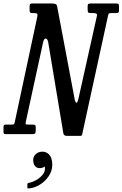

<svg xmlns="http://www.w3.org/2000/svg" viewBox="-75 -770 703 1102"><path d="M117 -695H113.5Q102.5 -695 98.8 -697.5Q95 -700 95 -710.5V-735.5Q95 -744.5 98.5 -747.2Q102 -750 110 -750H220Q236 -750 243.5 -747Q251 -744 253 -733.5L353 -203.5Q357.5 -180 364 -180Q370 -180 375.5 -204.5L481 -677.5Q483.5 -688 478.2 -691.5Q473 -695 461 -695H447Q434 -695 431 -699Q428 -703 428 -716.5V-733.5Q428 -744.5 432 -747.2Q436 -750 446 -750H592Q603 -750 605.5 -746.5Q608 -743 608 -731.5V-711.5Q608 -701.5 605 -698.2Q602 -695 591 -695H565Q552 -695 549.8 -692.5Q547.5 -690 545 -679.5L397 -0.5Q396 5 394 7.5Q392 10 384.5 10H308.5Q291 10 288.5 -5.5L201.5 -528.5Q199.5 -539 195.2 -544Q191 -549 188 -549Q177 -549 172 -525.5L73 -70.5Q70.5 -57.5 73.8 -56.2Q77 -55 92 -55H111Q120 -55 125 -52.8Q130 -50.5 130 -40.5V-20.5Q130 -6 124.8 -3Q119.5 0 106 0H-39Q-48.5 0 -51.8 -2.2Q-55 -4.5 -55 -13.5V-37.5Q-55 -48 -52.5 -51.5Q-50 -55 -40 -55H-8Q4.5 -55 6.2 -58Q8 -61 10 -70.5L138.5 -671.5Q141.5 -686 138.8 -690.5Q136 -695 117 -695ZM115.5 148Q115.5 128 130.8 114.2Q146 100.5 169 100.5Q192.5 100.5 208.8 119.2Q225 138 225 176Q225 210.5 205.2 240.2Q185.5 270 154.8 289.2Q124 308.5 91 311.5Q86.5 312 84.2 311.2Q82 310.5 82 305.5V288Q82 280.5 92 279Q110.5 276 132.5 263.8Q154.5 251.5 170 232.5Q185.5 213.5 183 190.5Q182.5 185.5 180.2 186.5Q178 187.5 174.5 190Q166 195 154 195Q134 195 124.8 181.5Q115.5 168 115.5 148Z"/></svg>

Font: Besley* Condensed
Style: Italic
Weight: 400
Width: 3
Italic angle: -13°
Designer: Owen Earl
Foundry: indestructible type*
Version: Version 3.000; ttfautohint (v1.8.3)